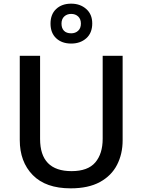

<svg xmlns="http://www.w3.org/2000/svg" viewBox="-20 -1019 779 1049"><path d="M650 -252Q650 -178 619.5 -118.5Q589 -59 526 -24.5Q463 10 366 10Q230 10 159 -62.5Q88 -135 88 -254V-714H199V-260Q199 -172 242 -128Q285 -84 371 -84Q460 -84 500.5 -131.5Q541 -179 541 -261V-714H650ZM369 -781Q318 -781 287 -810Q256 -839 256 -890Q256 -941 287 -970Q318 -999 369 -999Q418 -999 451 -970Q484 -941 484 -891Q484 -839 451.5 -810Q419 -781 369 -781ZM369 -837Q392 -837 407 -851Q422 -865 422 -890Q422 -915 407 -929Q392 -943 369 -943Q346 -943 331 -929Q316 -915 316 -890Q316 -865 329.5 -851Q343 -837 369 -837Z"/></svg>

Font: Noto Sans Nag Mundari Medium
Style: Regular
Weight: 500
Version: Version 1.000